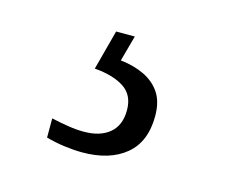

<svg xmlns="http://www.w3.org/2000/svg" viewBox="-50 -72 433 367"><g transform="rotate(15 166.5 111.0)"><path d="M137 231Q121 231 102 228.5Q83 226 65 221V183Q83 187 99 189.5Q115 192 130 192Q162 192 180.5 176.5Q199 161 199 131Q199 101 177.5 87Q156 73 119 70L140 -9H177L163 42Q190 45 210.5 55Q231 65 242.5 82.5Q254 100 254 128Q254 179 222.5 205Q191 231 137 231Z"/></g></svg>

Font: Noto Serif Hebrew Light
Style: Regular
Weight: 300
Version: Version 2.003